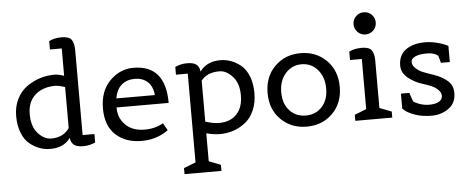

<svg xmlns="http://www.w3.org/2000/svg" viewBox="-61 -931 3330 1362"><g transform="rotate(-5 1604.0 -250.5)"><path d="M589 -68V-8Q550 11 503.5 11Q457 11 436.5 -6Q416 -23 412 -56Q366 10 268 10Q189 10 122 -44Q88 -72 67.5 -123.5Q47 -175 47 -243Q47 -311 74 -364.5Q101 -418 145 -449Q234 -512 342 -512Q374 -512 411 -498V-693H327V-753Q366 -772 417.5 -772Q469 -772 487 -747.5Q505 -723 505 -673V-68ZM342 -433Q253 -433 198.5 -384.5Q144 -336 144 -248Q144 -160 187.5 -111.5Q231 -63 282 -63Q368 -63 411 -126V-418Q366 -433 342 -433Z M919 10Q806 10 735.5 -54.5Q665 -119 665 -243Q665 -367 737 -439.5Q809 -512 905 -512Q1133 -512 1133 -242H762V-237Q762 -166 812 -117Q862 -68 948 -68Q985 -68 1018 -76.5Q1051 -85 1066 -94L1080 -102L1109 -50Q1106 -48 1100.5 -43.5Q1095 -39 1077 -29Q1059 -19 1038 -11Q985 10 919 10ZM766 -306H1040Q1035 -368 999.5 -400.5Q964 -433 907.5 -433Q851 -433 814 -401.5Q777 -370 766 -306Z M1464 271H1201V228L1286 195V-437H1202V-492Q1241 -511 1287.5 -511Q1334 -511 1354 -494Q1374 -477 1378 -444Q1427 -512 1524 -512Q1603 -512 1670 -458Q1704 -430 1724.5 -378.5Q1745 -327 1745 -259Q1745 -191 1722 -137.5Q1699 -84 1660 -53Q1581 10 1476 10Q1434 10 1380 -4V195L1464 228ZM1476 -69Q1557 -69 1602.5 -117Q1648 -165 1648 -251Q1648 -337 1604 -385.5Q1560 -434 1510 -434Q1423 -434 1380 -379V-87Q1436 -69 1476 -69Z M2279 -61.5Q2206 11 2095 11Q1984 11 1911 -61.5Q1838 -134 1838 -250Q1838 -366 1911 -439Q1984 -512 2095 -512Q2206 -512 2279 -439Q2352 -366 2352 -250Q2352 -134 2279 -61.5ZM1980 -116.5Q2025 -68 2095 -68Q2165 -68 2210 -116.5Q2255 -165 2255 -247Q2255 -329 2209.5 -381Q2164 -433 2095 -433Q2026 -433 1980.5 -381Q1935 -329 1935 -247Q1935 -165 1980 -116.5Z M2704 0H2441V-43L2525 -76V-433H2441V-493Q2480 -512 2531.5 -512Q2583 -512 2601 -487.5Q2619 -463 2619 -413V-76L2704 -43ZM2623 -627Q2600 -604 2567 -604Q2534 -604 2511 -627Q2488 -650 2488 -683Q2488 -716 2511 -739Q2534 -762 2567 -762Q2600 -762 2623 -739Q2646 -716 2646 -683Q2646 -650 2623 -627Z M3145 -357H3082L3068 -407Q3042 -432 2988 -432Q2934 -432 2904.5 -418Q2875 -404 2875 -380.5Q2875 -357 2897 -336.5Q2919 -316 2942 -306Q2965 -296 3024 -276Q3083 -256 3120.5 -223Q3158 -190 3158 -136Q3158 -64 3105.5 -26.5Q3053 11 2985.5 11Q2918 11 2869.5 -6Q2821 -23 2800 -40L2780 -57V-164H2840L2861 -102Q2862 -99 2877 -92Q2924 -68 2971 -68Q3018 -68 3043 -82.5Q3068 -97 3068 -123.5Q3068 -150 3040 -174Q3012 -198 2946.5 -217.5Q2881 -237 2836.5 -274.5Q2792 -312 2792 -362Q2792 -437 2844.5 -474.5Q2897 -512 2980 -512Q3021 -512 3062 -502Q3103 -492 3124 -482L3145 -472Z"/></g></svg>

Font: Belgrano
Style: Regular
Weight: 400
Designer: Daniel Hernandez
Foundry: Daniel Hernndez
Version: Version 1.003